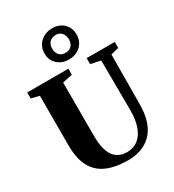

<svg xmlns="http://www.w3.org/2000/svg" viewBox="-241 -1176 1199 1320"><g transform="rotate(-30 358.0 -516.0)"><path d="M383.5 8Q283 8 214.8 -22Q146.5 -52 112 -116.8Q77.5 -181.5 77.5 -284.5V-679.5L13.5 -695.5V-743H340V-695.5L261.5 -678.5V-258.5Q261.5 -203.5 270.2 -163.2Q279 -123 297 -96.5Q315 -70 341.8 -57Q368.5 -44 404 -44Q456 -44 492.2 -72.2Q528.5 -100.5 547.5 -153.8Q566.5 -207 566.5 -282L564 -679L485.5 -695.5V-743H708.5V-695.5L645.5 -679.5L643 -287.5Q643 -206.5 622.8 -150Q602.5 -93.5 566.8 -58.8Q531 -24 483.8 -8Q436.5 8 383.5 8ZM376.5 -795.5Q320 -795.5 284.8 -829.8Q249.5 -864 250 -916Q251 -970.5 288.2 -1005Q325.5 -1039.5 383 -1039.5Q438.5 -1039.5 473 -1005Q507.5 -970.5 507 -918.5Q506.5 -864.5 470.2 -830Q434 -795.5 376.5 -795.5ZM378.5 -847Q409 -847 426.8 -865.5Q444.5 -884 444.5 -915.5Q444.5 -946.5 427.8 -967Q411 -987.5 379.5 -987.5Q348.5 -987.5 330.5 -968.5Q312.5 -949.5 312.5 -917.5Q312.5 -887 329.5 -867Q346.5 -847 378.5 -847Z"/></g></svg>

Font: Merriweather 72pt Black
Style: Regular
Weight: 900
Version: Version 2.100